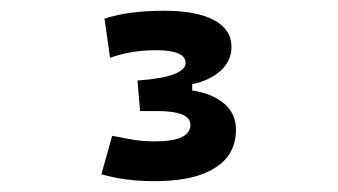

<svg xmlns="http://www.w3.org/2000/svg" viewBox="-20 -723 626 356"><path d="M274.4 -387.2Q242.7 -386.7 215.8 -390.1Q189 -393.6 168 -399.9L188 -471.2Q203.1 -468.3 222.9 -464.6Q242.7 -460.9 267.6 -460.9Q333 -460.9 333 -491.7Q333 -517.1 271 -517.1H239.7L234.9 -573.7Q282.2 -577.1 303.2 -585.7Q324.2 -594.2 324.2 -606Q324.2 -629.9 269.5 -629.9Q222.2 -629.9 184.1 -615.7L173.8 -688.5Q198.2 -696.3 225.8 -699.7Q253.4 -703.1 284.2 -703.1Q344.2 -703.1 376.7 -685.8Q409.2 -668.5 409.2 -635.7Q409.2 -610.4 389.2 -592Q369.1 -573.7 336.4 -566.9V-555.2Q373 -549.8 395.3 -531.2Q417.5 -512.7 417.5 -482.4Q417.5 -437 380.1 -412.6Q342.8 -388.2 274.4 -387.2Z"/></svg>

Font: Cascadia Code NF
Style: Regular
Weight: 400
Monospace: yes
Designer: Aaron Bell
Foundry: Saja Typeworks
Version: Version 2404.023; ttfautohint (v1.8.4)